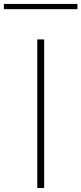

<svg xmlns="http://www.w3.org/2000/svg" viewBox="-88 -949 411 969"><path d="M134.8 0H100.1V-750H134.8ZM302.7 -902.8H-68.4V-929.2H302.7Z"/></svg>

Font: Spartan MB ExtLt
Style: Regular
Weight: 200
Designer: Matt Bailey, Mirko Velimirovic
Foundry: Matt Bailey
Version: Version 1.005